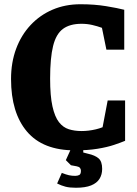

<svg xmlns="http://www.w3.org/2000/svg" viewBox="-20 -688 644 904"><path d="M333 20Q182 20 107 -68.5Q32 -157 32 -316Q32 -394 56 -458.5Q80 -523 124 -570Q168 -617 227.5 -642.5Q287 -668 359 -668Q425 -668 479.5 -659Q534 -650 565 -642V-454H481L460 -557Q438 -565 414 -570.5Q390 -576 364 -576Q309 -576 276.5 -552Q244 -528 230 -471.5Q216 -415 216 -318Q216 -236 227 -187Q238 -138 257.5 -113Q277 -88 304 -79.5Q331 -71 364 -71Q380 -71 397 -73Q414 -75 431 -79Q448 -83 463 -89L487 -215H569V-25Q550 -17 517.5 -6Q485 5 439 12.5Q393 20 333 20ZM337 196Q308 196 288.5 191Q269 186 249 176L271 126Q291 134 304.5 137Q318 140 334 140Q345 140 353 136Q361 132 361 116Q361 108 356.5 102.5Q352 97 341 95L314 90L290 66L320 0H372V30L395 36Q427 43 444 57.5Q461 72 461 107Q461 134 448.5 154Q436 174 409 185Q382 196 337 196Z"/></svg>

Font: Faustina ExtraBold
Style: Regular
Weight: 800
Designer: Alfonso Garcia
Foundry: http://www.omnibus-type.com
Version: Version 1.200